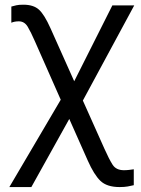

<svg xmlns="http://www.w3.org/2000/svg" viewBox="-20 -546 588 801"><path d="M110.8 234.4H19L233.4 -129.9L125.5 -374Q108.9 -412.1 95.5 -434.6Q82 -457 58.6 -457Q40.5 -457 27.3 -451.2V-518.6Q37.6 -521.5 47.9 -523.9Q58.1 -526.4 77.6 -526.4Q119.6 -526.4 142.3 -505.9Q165 -485.4 190.4 -428.7L289.6 -207L448.7 -523.4H540L325.7 -126.5L415.5 74.2Q435.1 118.2 449.7 141.1Q464.4 164.1 497.1 164.1Q508.3 164.1 518.8 162.8Q529.3 161.6 538.1 160.2V226.6Q526.9 229.5 512.9 231.9Q499 234.4 479 234.4Q425.8 234.4 398.9 208.5Q372.1 182.6 346.2 124L269 -49.8Z"/></svg>

Font: Lunasima
Style: Regular
Weight: 400
Designer: The DocRepair Project, Monotype Design Team
Foundry: Google
Version: Version 2.009